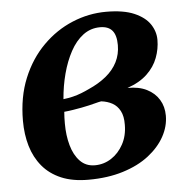

<svg xmlns="http://www.w3.org/2000/svg" viewBox="-45 -597 642 652"><g transform="rotate(-5 276.0 -270.5)"><path d="M231 10.5Q177 10.5 138.2 -6Q99.5 -22.5 74.8 -52.2Q50 -82 38.2 -121.8Q26.5 -161.5 26.5 -208Q26.5 -289 52.8 -352.8Q79 -416.5 123.8 -461.2Q168.5 -506 224.5 -529.2Q280.5 -552.5 340 -552.5Q399 -552.5 435.5 -536.8Q472 -521 488.8 -496Q505.5 -471 505.5 -442.5Q505.5 -411.5 494.2 -381.5Q483 -351.5 457.5 -327.2Q432 -303 390 -288.5Q428.5 -289 455.5 -275.5Q482.5 -262 497 -238.2Q511.5 -214.5 511.5 -183.5Q511.5 -147 492.5 -112.5Q473.5 -78 437.5 -50Q401.5 -22 349.2 -5.8Q297 10.5 231 10.5ZM257 -36.5Q287.5 -36.5 313 -53Q338.5 -69.5 354.2 -98.5Q370 -127.5 370 -165Q370.5 -194 360.8 -212.2Q351 -230.5 334.5 -239.5Q318 -248.5 297 -251Q288 -249.5 277.2 -246.5Q266.5 -243.5 254.2 -240.8Q242 -238 229 -235.5Q215 -233 200.2 -230.5Q185.5 -228 169 -226.5Q168 -217 167.8 -206.8Q167.5 -196.5 167.5 -186.5Q167.5 -146 177 -112Q186.5 -78 206.5 -57.2Q226.5 -36.5 257 -36.5ZM170 -269.5Q187 -271.5 202.5 -275.2Q218 -279 232 -284.5Q246 -290 258.5 -296Q293.5 -311.5 318.5 -332Q343.5 -352.5 356.8 -378.8Q370 -405 370 -436.5Q370 -470 356.5 -486Q343 -502 315 -502Q282.5 -502 257 -482.8Q231.5 -463.5 213.5 -430.2Q195.5 -397 184.5 -355.5Q173.5 -314 170 -269.5Z"/></g></svg>

Font: Merriweather 60pt
Style: Bold Italic
Weight: 700
Italic angle: -7.8°
Version: Version 2.101